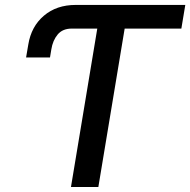

<svg xmlns="http://www.w3.org/2000/svg" viewBox="-20 -747 760 767"><path d="M720.2 -727.3 704.5 -632.8H478L372.9 0H263.5L368.6 -632.8H266.7Q230.1 -632.8 210.4 -609.2Q190.7 -585.6 185 -549.4L179.7 -517.4H84.2L93 -568.9Q104.8 -641.3 155.4 -684.3Q206 -727.3 282.3 -727.3Z"/></svg>

Font: Karasuma Gothic
Style: Medium Italic
Weight: 500
Italic angle: 9.39998°
Designer: Rasmus Andersson / Ryoko Nishizuka
Foundry: Genbu
Version: Version 1.00